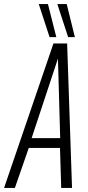

<svg xmlns="http://www.w3.org/2000/svg" viewBox="-48 -921 433 941"><path d="M-28 0 214 -708H281L305 0H252L246 -196H93L25 0ZM107 -244H247L236 -634ZM195 -739 142 -901H187L228 -739ZM286 -739 233 -901H279L319 -739Z"/></svg>

Font: Georama Condensed Light
Style: Italic
Weight: 300
Width: 3
Italic angle: -9°
Designer: Jean-Baptiste Levee
Foundry: Production Type
Version: Version 1.000